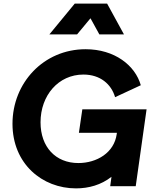

<svg xmlns="http://www.w3.org/2000/svg" viewBox="-20 -1029 840 1061"><path d="M400 12C470 12 539 -7 596 -52L589 0H730L790 -425H435L416 -295H626L625 -288C611 -185 515 -128 413 -128C288 -128 204 -216 204 -353C204 -502 303 -617 441 -617C534 -617 595 -564 616 -492L758 -558C727 -668 613 -757 453 -757C221 -757 49 -571 49 -345C49 -124 213 12 400 12ZM253 -839H406L480 -928L529 -839H665L572 -1009H393Z"/></svg>

Font: Mluvka ExtraBold
Style: Italic
Weight: 800
Italic angle: -8°
Designer: Modified by Jiří Krblich, Original typeface by Gumpita Rahayu
Foundry: Gumpita Rahayu & Jiří Krblich
Version: Version 2.000;Glyphs 3.1.1 (3134)